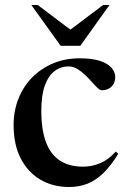

<svg xmlns="http://www.w3.org/2000/svg" viewBox="-20 -738 511 769"><path d="M299 -504.5Q350 -504.5 381.5 -493.8Q413 -483 427.2 -465.8Q441.5 -448.5 441.5 -430Q441.5 -413.5 434.5 -401.5Q427.5 -389.5 415.5 -383Q403.5 -376.5 387.5 -376.5Q380.5 -376.5 370.5 -386Q360.5 -395.5 348 -409.8Q335.5 -424 320.5 -438.2Q305.5 -452.5 289 -462.2Q272.5 -472 255 -472Q223.5 -472 198.8 -453.5Q174 -435 159.8 -396Q145.5 -357 145.5 -294.5Q145.5 -216.5 164.8 -167Q184 -117.5 221.2 -94Q258.5 -70.5 312 -70.5Q350 -70.5 383.2 -85.2Q416.5 -100 443.5 -131L453.5 -122Q423.5 -73 393 -43.8Q362.5 -14.5 329.2 -1.8Q296 11 256.5 11Q192.5 11 142.2 -18.2Q92 -47.5 63.2 -103Q34.5 -158.5 34.5 -237Q34.5 -294 54 -343Q73.5 -392 109 -428Q144.5 -464 192.8 -484.2Q241 -504.5 299 -504.5ZM281.5 -604.5H242.5L393 -718H418.5L301.5 -554.5H223L105.5 -718H131Z"/></svg>

Font: Newsreader 60pt Medium
Style: Regular
Weight: 500
Designer: Hugues Gentile
Foundry: Production Type
Version: Version 1.003